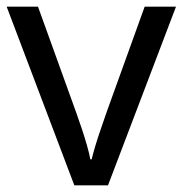

<svg xmlns="http://www.w3.org/2000/svg" viewBox="-20 -556 548 576"><path d="M203 0 0 -536H94L208 -220Q216 -198 225 -171Q234 -144 241 -119.5Q248 -95 251 -78H255Q259 -95 266.5 -120Q274 -145 283.5 -172Q293 -199 300 -220L414 -536H508L304 0Z"/></svg>

Font: ugurmukhi15
Style: Book
Weight: 400
Designer: Jelle Bosma - Monotype Design Team
Foundry: Monotype Imaging Inc.
Version: Version 2.003